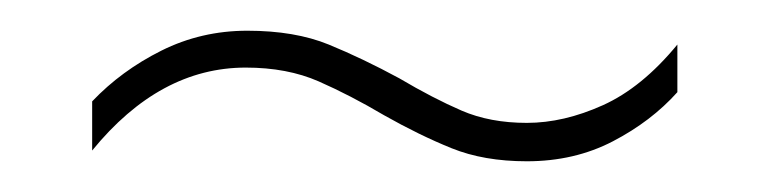

<svg xmlns="http://www.w3.org/2000/svg" viewBox="-20 -416 501 125"><path d="M323 -311Q354 -311 379 -324Q404 -337 421 -356V-387Q398 -359 372.5 -347.5Q347 -336 323 -336Q299 -336 280.5 -344Q262 -352 240 -365Q216 -378 194 -387Q172 -396 141 -396Q111 -396 85 -383Q59 -370 40 -350V-318Q84 -372 140 -372Q167 -372 187.5 -363Q208 -354 230 -341Q253 -328 274 -319.5Q295 -311 323 -311Z"/></svg>

Font: Noto Sans Display SemiCondensed Thin
Style: Regular
Weight: 250
Width: 4
Designer: Monotype Design team
Foundry: Monotype Imaging Inc.
Version: 1.000